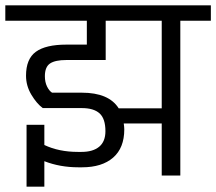

<svg xmlns="http://www.w3.org/2000/svg" viewBox="-30 -661 814 723"><path d="M764 -583H649V0H579V-196H436Q438 -182 438 -174Q438 -104 396 -67.5Q354 -31 279 -31H265Q196 -31 137 -54V42H70V-191H137V-115Q192 -89 263 -89H277Q320 -89 343.5 -108.5Q367 -128 367 -167Q367 -214 345 -234Q323 -254 278 -254H131Q108 -271 88 -304.5Q68 -338 68 -376Q68 -439 105 -466Q142 -493 220 -493H297V-583H-10V-641H764ZM579 -583H368V-435H220Q178 -435 158.5 -422Q139 -409 139 -374Q139 -352 147 -335.5Q155 -319 166 -312H278Q380 -312 417 -253H579Z"/></svg>

Font: Biryani Light
Style: Regular
Weight: 300
Designer: Dan Reynolds and Mathieu Réguer
Foundry: Dan Reynolds and Mathieu Réguer
Version: Version 1.004; ttfautohint (v1.1) -l 5 -r 5 -G 72 -x 0 -D la